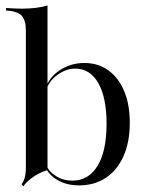

<svg xmlns="http://www.w3.org/2000/svg" viewBox="-20 -652 536 687"><path d="M262.9 11.3Q218.5 11.3 185.9 -7.7Q153.2 -26.6 142.7 -54.8L145.2 -62.1Q154.8 -37.9 180.6 -21.8Q206.5 -5.6 238.7 -5.6Q296.8 -5.6 329 -58.5Q361.3 -111.3 361.3 -209.7Q361.3 -302.4 331.9 -354.4Q302.4 -406.5 249.2 -406.5Q216.9 -406.5 186.3 -384.7Q155.6 -362.9 144.4 -329L142.7 -333.9Q154.8 -375 194 -400.8Q233.1 -426.6 281.5 -426.6Q331.5 -426.6 368.1 -400Q404.8 -373.4 424.6 -325.4Q444.4 -277.4 444.4 -212.9Q444.4 -143.5 421.8 -93.1Q399.2 -42.7 358.5 -15.7Q317.7 11.3 262.9 11.3ZM63.7 14.5 57.3 7.3Q62.9 0 66.1 -8.9Q69.4 -17.7 71 -28.6Q72.6 -39.5 72.6 -54.8V-543.5Q72.6 -579 57.7 -595.6Q42.7 -612.1 1.6 -614.5V-623.4Q15.3 -622.6 29.8 -621.8Q44.4 -621 57.3 -621Q83.9 -621 107.3 -623.8Q130.6 -626.6 150 -632.3V-43.5Q135.5 -39.5 119 -31Q102.4 -22.6 87.9 -10.9Q73.4 0.8 63.7 14.5Z"/></svg>

Font: Playfair 144pt
Style: Regular
Weight: 400
Designer: Claus Eggers Sørensen
Foundry: Claus Eggers Sørensen
Version: Version 2.001;gftools[0.9.30]